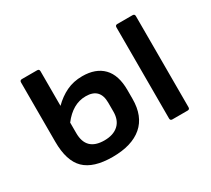

<svg xmlns="http://www.w3.org/2000/svg" viewBox="-104 -666 938 854"><g transform="rotate(-30 365.0 -239.0)"><path d="M258 12Q160 12 115 -32Q70 -76 70 -174V-479Q70 -490 81 -490H159Q170 -490 170 -479V-301Q201 -332 237.5 -349.5Q274 -367 319 -367Q388 -367 425.5 -328.5Q463 -290 463 -213V-168Q463 -79 410 -33.5Q357 12 258 12ZM170 -161Q170 -70 263 -70Q309 -70 335 -93.5Q361 -117 361 -161V-207Q361 -282 288 -282Q254 -282 224.5 -265Q195 -248 170 -215ZM571 0Q560 0 560 -11V-479Q560 -490 571 -490H649Q660 -490 660 -479V-11Q660 0 649 0Z"/></g></svg>

Font: Sofia Sans SemiBold
Style: Regular
Weight: 600
Designer: Botio Nikoltchev, Ani Petrova
Foundry: lettersoup
Version: Version 4.101; ttfautohint (v1.8.4.7-5d5b)